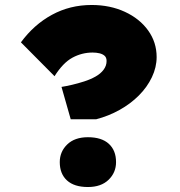

<svg xmlns="http://www.w3.org/2000/svg" viewBox="-20 -740 721 771"><path d="M264 -261 227 -391Q246 -394 269.5 -399.5Q293 -405 318 -413Q343 -421 363.5 -432.5Q384 -444 396 -460Q408 -476 408 -495Q408 -509 400 -516Q392 -523 379.5 -526Q367 -529 352 -529Q309 -529 271 -508.5Q233 -488 199 -434L64 -570Q116 -641 188.5 -680.5Q261 -720 348 -720Q422 -720 481.5 -692.5Q541 -665 575 -617.5Q609 -570 609 -511Q609 -470 590 -430Q571 -390 537.5 -356.5Q504 -323 460 -298.5Q416 -274 366 -261H361ZM220 -89Q220 -131 250 -160Q280 -189 333 -189Q388 -189 417 -162.5Q446 -136 446 -89Q446 -47 416 -18Q386 11 333 11Q278 11 249 -15.5Q220 -42 220 -89Z"/></svg>

Font: Lexend Exa Black
Style: Regular
Weight: 900
Designer: Bonnie Shaver-Troup, Thomas Jockin
Foundry: Lexend
Version: Version 1.007